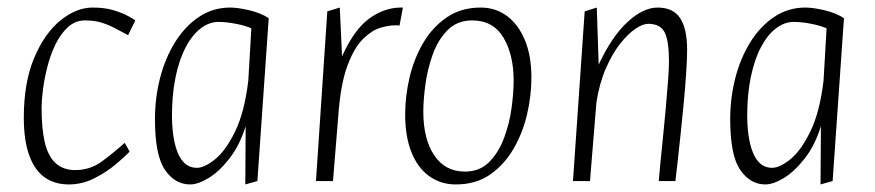

<svg xmlns="http://www.w3.org/2000/svg" viewBox="-20 -479 2314 508"><path d="M162 9Q125 9 98.5 -9.5Q72 -28 57.5 -67.5Q43 -107 43 -168Q43 -261 70.5 -326Q98 -391 140 -425Q182 -459 225 -459Q257 -459 280 -452Q303 -445 318 -437Q333 -429 338 -425L319 -386Q297 -398 280 -406.5Q263 -415 245.5 -420Q228 -425 205 -425Q179 -425 159.5 -407Q140 -389 126.5 -361Q113 -333 105 -301Q97 -269 93.5 -240.5Q90 -212 90 -194Q90 -139 98.5 -102.5Q107 -66 127 -47.5Q147 -29 179 -29Q219 -29 250.5 -52.5Q282 -76 310 -101L323 -78Q311 -65 286 -44Q261 -23 229 -7Q197 9 162 9Z M483 9Q443 9 416.5 -29.5Q390 -68 390 -164Q390 -220 403.5 -272.5Q417 -325 443 -367Q469 -409 506 -434Q543 -459 589 -459Q609 -459 639 -452Q669 -445 691 -431L661 0L629 9L630 -145Q614 -94 587 -59.5Q560 -25 532 -8Q504 9 483 9ZM501 -35Q521 -35 549 -57.5Q577 -80 602 -131Q627 -182 637 -266L645 -404Q630 -411 604.5 -416Q579 -421 558 -421Q533 -421 510.5 -403.5Q488 -386 471 -353.5Q454 -321 444.5 -275Q435 -229 435 -173Q435 -133 442 -101.5Q449 -70 463.5 -52.5Q478 -35 501 -35Z M816 0 846 -449 879 -459 885 -330Q917 -401 957 -430Q997 -459 1041 -459Q1043 -459 1044 -459Q1045 -459 1046 -459L1037 -411Q1034 -412 1031 -412Q1028 -412 1024 -412Q1009 -412 986.5 -405.5Q964 -399 940.5 -376Q917 -353 899 -304.5Q881 -256 875 -172L861 0Z M1186 9Q1146 9 1115.5 -13Q1085 -35 1068.5 -76.5Q1052 -118 1052 -176Q1052 -224 1063.5 -273.5Q1075 -323 1099.5 -365Q1124 -407 1162 -433Q1200 -459 1252 -459Q1291 -459 1321 -437Q1351 -415 1368.5 -373.5Q1386 -332 1386 -274Q1386 -226 1374.5 -176.5Q1363 -127 1338.5 -85Q1314 -43 1276.5 -17Q1239 9 1186 9ZM1210 -25Q1249 -25 1274 -50Q1299 -75 1313.5 -113.5Q1328 -152 1333.5 -193Q1339 -234 1339 -266Q1339 -334 1312 -379.5Q1285 -425 1229 -425Q1190 -425 1164.5 -399.5Q1139 -374 1125 -335Q1111 -296 1105.5 -255Q1100 -214 1100 -184Q1100 -111 1129 -68Q1158 -25 1210 -25Z M1496 0 1527 -449 1559 -459 1564 -308Q1599 -383 1640.5 -421Q1682 -459 1720 -459Q1761 -459 1779.5 -431Q1798 -403 1798 -347Q1798 -323 1795.5 -286Q1793 -249 1789 -206Q1785 -163 1780.5 -121.5Q1776 -80 1772.5 -47.5Q1769 -15 1767 0H1723Q1724 -14 1727 -45Q1730 -76 1734 -114.5Q1738 -153 1741.5 -192.5Q1745 -232 1747.5 -265Q1750 -298 1750 -316Q1750 -371 1738.5 -393.5Q1727 -416 1695 -416Q1681 -416 1661.5 -403Q1642 -390 1621 -363.5Q1600 -337 1583 -298Q1566 -259 1558 -208L1541 0Z M2005 9Q1965 9 1938.5 -29.5Q1912 -68 1912 -164Q1912 -220 1925.5 -272.5Q1939 -325 1965 -367Q1991 -409 2028 -434Q2065 -459 2111 -459Q2131 -459 2161 -452Q2191 -445 2213 -431L2183 0L2151 9L2152 -145Q2136 -94 2109 -59.5Q2082 -25 2054 -8Q2026 9 2005 9ZM2023 -35Q2043 -35 2071 -57.5Q2099 -80 2124 -131Q2149 -182 2159 -266L2167 -404Q2152 -411 2126.5 -416Q2101 -421 2080 -421Q2055 -421 2032.5 -403.5Q2010 -386 1993 -353.5Q1976 -321 1966.5 -275Q1957 -229 1957 -173Q1957 -133 1964 -101.5Q1971 -70 1985.5 -52.5Q2000 -35 2023 -35Z"/></svg>

Font: Ancizar Sans Thin
Style: Italic
Weight: 100
Italic angle: -4°
Designer: Cesar Puertas, Viviana Monsalve, Julian Moncada, Julian Prieto, Jose Castro, Mariel Hernandez, Felipe Aragon, Sara Alarc
Version: Version 8.100